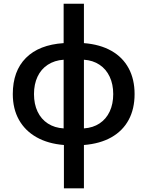

<svg xmlns="http://www.w3.org/2000/svg" viewBox="-20 -780 805 1040"><path d="M49.3 -270.5Q49.3 -395 120.4 -466.3Q191.4 -537.6 324.7 -546.4V-759.8H434.6V-546.4Q521.5 -539.6 583 -504.9Q644.5 -470.2 676.8 -410.4Q709 -350.6 709 -270.5Q709 -189.9 676.8 -130.4Q644.5 -70.8 583 -36.1Q521.5 -1.5 434.6 5.4V240.2H326.2V5.4Q240.2 -1.5 178 -36.6Q115.7 -71.8 82.5 -131.3Q49.3 -190.9 49.3 -270.5ZM164.1 -270.5Q164.1 -216.3 183.6 -175.3Q203.1 -134.3 239.5 -110.8Q275.9 -87.4 324.7 -84.5V-456.5Q275.4 -453.1 239 -429.4Q202.6 -405.8 183.3 -364.7Q164.1 -323.7 164.1 -270.5ZM593.3 -270.5Q593.3 -323.7 574 -364.7Q554.7 -405.8 519 -429.4Q483.4 -453.1 434.6 -456.5V-84.5Q483.9 -87.9 519.5 -111.6Q555.2 -135.3 574.2 -176Q593.3 -216.8 593.3 -270.5Z"/></svg>

Font: Viking Open Sans Light
Style: Bold
Weight: 600
Foundry: Ascender Corporation
Version: Version 2.001